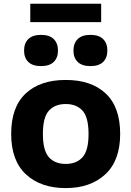

<svg xmlns="http://www.w3.org/2000/svg" viewBox="-20 -974 688 1005"><path d="M324 10.5Q193.5 10.5 116 -61.2Q38.5 -133 38.5 -273Q38.5 -413 114 -484.2Q189.5 -555.5 324 -555.5Q458.5 -555.5 533.8 -484.2Q609 -413 609 -273Q609 -133.5 531.2 -61.5Q453.5 10.5 324 10.5ZM324 -116Q380.5 -116 412 -151Q443.5 -186 443.5 -272.5Q443.5 -360 412 -394.8Q380.5 -429.5 324 -429.5Q267.5 -429.5 236 -394.8Q204.5 -360 204.5 -273.5Q204.5 -186.5 235.8 -151.2Q267 -116 324 -116ZM453.5 -628Q409 -628 386.8 -649.8Q364.5 -671.5 364.5 -709.5Q364.5 -747.5 386.8 -769.5Q409 -791.5 453.5 -791.5Q497.5 -791.5 519.8 -769.5Q542 -747.5 542 -709.5Q542 -671.5 519.8 -649.8Q497.5 -628 453.5 -628ZM194.5 -628Q150.5 -628 128.2 -649.8Q106 -671.5 106 -709.5Q106 -747.5 128.2 -769.5Q150.5 -791.5 194.5 -791.5Q239 -791.5 261.2 -769.5Q283.5 -747.5 283.5 -709.5Q283.5 -671.5 261.2 -649.8Q239 -628 194.5 -628ZM138.5 -858V-954.5H509.5V-858Z"/></svg>

Font: Encode Sans SmExp
Style: Bold
Weight: 700
Width: 6
Designer: Multiple Designers
Foundry: Impallari Type
Version: Version 3.002; ttfautohint (v1.8.3) -l 8 -r 50 -G 200 -x 14 